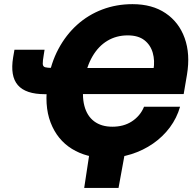

<svg xmlns="http://www.w3.org/2000/svg" viewBox="-20 -758 950 934"><path d="M498.5 10.3Q401.4 10.3 329.8 -33.9Q258.3 -78.1 226.1 -162.1Q193.8 -246.1 213.4 -364.7Q227.5 -451.2 264.2 -519.8Q300.8 -588.4 355 -637.2Q409.2 -686 477.8 -711.9Q546.4 -737.8 624.5 -737.8Q720.7 -737.8 785.6 -693.8Q850.6 -649.9 878.4 -572.5Q906.2 -495.1 889.6 -395L873.5 -300.3H321.8L342.3 -427.2H760.7L726.6 -419.4Q733.9 -462.9 723.1 -501Q712.4 -539.1 682.4 -562.5Q652.3 -585.9 601.1 -585.9Q546.4 -585.9 502.7 -559.8Q459 -533.7 429.9 -483.9Q400.9 -434.1 389.2 -363.3Q377.4 -293 390.4 -243.4Q403.3 -193.8 438.2 -167.7Q473.1 -141.6 526.4 -141.6Q553.7 -141.6 577.4 -147.9Q601.1 -154.3 620.8 -167Q640.6 -179.7 656 -197.8Q671.4 -215.8 680.7 -238.8H856Q840.3 -184.1 806.4 -138.4Q772.5 -92.8 724.6 -59.6Q676.8 -26.4 619.1 -8.1Q561.5 10.3 498.5 10.3ZM50.3 -516.1H196.8L192.9 -491.7Q187.5 -460.9 188 -447.5Q188.5 -434.1 199.5 -430.9Q210.4 -427.7 235.8 -427.7H265.1L243.7 -299.8H198.7Q105 -299.8 66.9 -343.8Q28.8 -387.7 43.9 -479ZM389.6 156.2 418 -31.2H590.8L556.6 156.2Z"/></svg>

Font: Inter 17pt ExtraBold
Style: Italic
Weight: 800
Italic angle: -9.3988°
Version: Version 4.001;git-66647c0bb